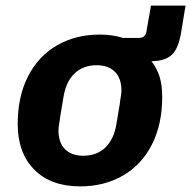

<svg xmlns="http://www.w3.org/2000/svg" viewBox="-20 -651 680 683"><path d="M623 -528Q615 -485 597.5 -463Q580 -441 543 -435L519 -433Q539 -407 548 -377Q557 -347 557 -306Q557 -209 520.5 -137Q484 -65 417.5 -26.5Q351 12 265 12Q161 12 102 -47.5Q43 -107 43 -210Q43 -307 79.5 -379Q116 -451 182.5 -489.5Q249 -528 335 -528Q380 -528 418 -516H474Q497 -516 501 -539L517 -631H640ZM394 -209 407 -287V-290Q412 -318 412 -328Q412 -373 388.5 -396Q365 -419 324 -419Q276 -419 245.5 -390Q215 -361 206 -307L193 -229V-226Q188 -199 188 -188Q188 -143 211.5 -120Q235 -97 276 -97Q324 -97 354.5 -126Q385 -155 394 -209Z"/></svg>

Font: iA Writer Mono V
Style: Regular
Weight: 400
Italic angle: -9.5°
Designer: Mike Abbink, Paul van der Laan, Pieter van Rosmalen
Foundry: Bold Monday
Version: Version 2.000